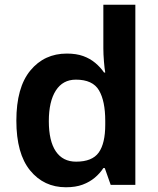

<svg xmlns="http://www.w3.org/2000/svg" viewBox="-20 -780 668 810"><path d="M258 10Q165 10 107 -61Q49 -132 49 -271Q49 -411 108 -482.5Q167 -554 262 -554Q302 -554 331 -543.5Q360 -533 382 -514.5Q404 -496 419 -474H424Q421 -490 418.5 -521Q416 -552 416 -576V-760H551V0H447L422 -71H416Q402 -49 380 -30.5Q358 -12 328.5 -1Q299 10 258 10ZM301 -98Q369 -98 396.5 -136.5Q424 -175 424 -254V-270Q424 -354 397.5 -399Q371 -444 300 -444Q245 -444 215.5 -398Q186 -352 186 -269Q186 -185 215.5 -141.5Q245 -98 301 -98Z"/></svg>

Font: Noto Sans Oriya SemiBold
Style: Regular
Weight: 600
Version: Version 2.003